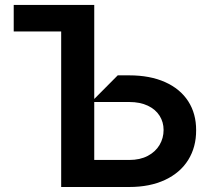

<svg xmlns="http://www.w3.org/2000/svg" viewBox="-20 -747 842 767"><path d="M496.4 -446Q579.2 -446 639.6 -419Q699.9 -392 731.9 -342.5Q763.8 -293 763.5 -226.6Q763.8 -159.4 731.9 -108.1Q699.9 -56.8 639.4 -28.4Q578.8 0 496.4 0H224.4V-621.4H34.8V-727.3H356.5V-351.6L450.3 -446ZM496.4 -108Q539.4 -108 570.3 -124.3Q601.2 -140.6 617.4 -168Q633.5 -195.3 633.5 -228Q633.5 -259.2 617.5 -284.6Q601.6 -310 570.5 -324.8Q539.4 -339.5 496.4 -339.5H356.5V-108Z"/></svg>

Font: Riot Sans
Style: Bold
Weight: 600
Designer: Rasmus Andersson
Foundry: rsms
Version: Version 4.001